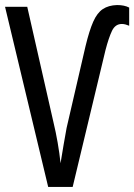

<svg xmlns="http://www.w3.org/2000/svg" viewBox="-20 -741 532 761"><path d="M463 -646Q437 -646 424 -619Q411 -592 398 -542L268 0H171L0 -714H88L192 -256Q201 -219 208.5 -176Q216 -133 220 -94Q225 -126 232 -166.5Q239 -207 244 -234L319 -558Q334 -620 349.5 -655Q365 -690 387.5 -705Q410 -720 444 -721Q473 -721 492 -711V-639Q485 -642 477.5 -644Q470 -646 463 -646Z"/></svg>

Font: Noto Sans ExtraCondensed
Style: Regular
Weight: 400
Width: 2
Designer: Monotype Design Team
Foundry: Monotype Imaging Inc.
Version: Version 2.013; ttfautohint (v1.8.4.7-5d5b)